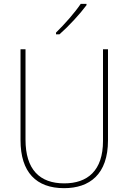

<svg xmlns="http://www.w3.org/2000/svg" viewBox="-20 -971 669 1001"><path d="M431 -944V-951H401C370 -905 317 -845 272 -801V-792H290C338 -834 397 -898 431 -944ZM543 -239V-714H517V-236C517 -81 436 -15 315 -15C187 -15 113 -87 113 -243V-714H87V-240C87 -73 169 10 314 10C447 10 543 -62 543 -239Z"/></svg>

Font: Noto Sans Gujarati UI SemiCondensed Thin
Style: Regular
Weight: 100
Width: 4
Designer: Jelle Bosma - Monotype Design Team, Universal Thirst
Foundry: Monotype Imaging Inc.
Version: Version 2.106